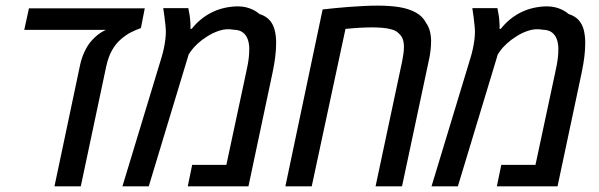

<svg xmlns="http://www.w3.org/2000/svg" viewBox="-20 -660 2123 680"><path d="M172.9 0 263.7 -430.2Q269 -455.1 279.8 -477.8Q290.5 -500.5 303.7 -515.1Q314 -526.9 325.9 -536.4Q337.9 -545.9 349.1 -551.3L355.5 -554.2H65.9L82.5 -630.4H492.7L479 -560.5Q461.9 -554.7 444.1 -545.7Q426.3 -536.6 408.7 -521.5Q389.6 -504.9 376.7 -481.9Q363.8 -459 356.4 -425.8L266.1 0Z M413.6 0 551.8 -455.6Q556.2 -469.7 559.8 -486.3Q563.5 -502.9 565.4 -518.8Q567.4 -534.7 567.4 -547.4Q567.4 -557.1 565.9 -571Q564.5 -585 562.5 -600.6Q560.5 -616.2 558.1 -631.3H647Q649.9 -617.2 651.9 -603.8Q653.8 -590.3 654.3 -578.1Q654.8 -572.8 654.8 -567.9Q654.8 -563 654.3 -558.1H659.2Q687 -593.3 725.6 -613.8Q764.2 -634.3 812 -637.2Q840.8 -638.7 862.8 -630.9Q884.8 -623 898.9 -610.4Q922.4 -603 935.3 -588.1Q948.2 -573.2 953.1 -552.5Q958 -531.7 958 -508.3Q958 -484.9 954.8 -458.7Q951.7 -432.6 944.8 -400.4L859.9 0H645L660.6 -76.2H781.7L851.6 -402.8Q855.5 -419.9 857.9 -433.8Q860.4 -447.8 861.6 -460.7Q862.8 -473.6 862.8 -487.3Q862.8 -504.9 857.7 -520Q852.5 -535.2 840.6 -544.7Q828.6 -554.2 807.6 -554.7Q781.7 -559.6 757.1 -551.5Q732.4 -543.5 712.9 -530.3Q695.3 -519.5 679.9 -505.4Q664.6 -491.2 656.2 -479L648.4 -467.8L506.8 0Z M990.7 0 1122.6 -626.5Q1142.1 -628.9 1167 -631.3Q1191.9 -633.8 1218.5 -635.7Q1245.1 -637.7 1270.8 -638.9Q1296.4 -640.1 1317.4 -640.1Q1360.4 -640.1 1394 -634.8Q1427.7 -629.4 1453.6 -615.2Q1465.3 -608.4 1473.9 -599.9Q1482.4 -591.3 1488.3 -580.1Q1498 -566.4 1502.4 -549.8Q1506.8 -533.2 1506.8 -513.7Q1506.8 -498 1504.6 -479.5Q1502.4 -460.9 1497.6 -440.4L1403.8 0H1310.1L1404.3 -442.9Q1407.2 -457.5 1408.9 -470Q1410.6 -482.4 1410.6 -493.7Q1410.6 -509.8 1406.5 -521.2Q1402.3 -532.7 1393.6 -540.5Q1384.3 -550.8 1368.4 -555.4Q1352.5 -560.1 1334.2 -561.5Q1315.9 -563 1298.8 -563Q1279.8 -563 1256.3 -561.8Q1232.9 -560.5 1203.6 -557.6L1084 0Z M1508.3 0 1646.5 -455.6Q1650.9 -469.7 1654.5 -486.3Q1658.2 -502.9 1660.2 -518.8Q1662.1 -534.7 1662.1 -547.4Q1662.1 -557.1 1660.6 -571Q1659.2 -585 1657.2 -600.6Q1655.3 -616.2 1652.8 -631.3H1741.7Q1744.6 -617.2 1746.6 -603.8Q1748.5 -590.3 1749 -578.1Q1749.5 -572.8 1749.5 -567.9Q1749.5 -563 1749 -558.1H1753.9Q1781.7 -593.3 1820.3 -613.8Q1858.9 -634.3 1906.7 -637.2Q1935.5 -638.7 1957.5 -630.9Q1979.5 -623 1993.7 -610.4Q2017.1 -603 2030 -588.1Q2043 -573.2 2047.9 -552.5Q2052.7 -531.7 2052.7 -508.3Q2052.7 -484.9 2049.6 -458.7Q2046.4 -432.6 2039.6 -400.4L1954.6 0H1739.7L1755.4 -76.2H1876.5L1946.3 -402.8Q1950.2 -419.9 1952.6 -433.8Q1955.1 -447.8 1956.3 -460.7Q1957.5 -473.6 1957.5 -487.3Q1957.5 -504.9 1952.4 -520Q1947.3 -535.2 1935.3 -544.7Q1923.3 -554.2 1902.3 -554.7Q1876.5 -559.6 1851.8 -551.5Q1827.1 -543.5 1807.6 -530.3Q1790 -519.5 1774.7 -505.4Q1759.3 -491.2 1751 -479L1743.2 -467.8L1601.6 0Z"/></svg>

Font: Open Sans SemiCondensed Medium
Style: Italic
Weight: 500
Width: 4
Italic angle: -12°
Designer: Monotype Design Team
Foundry: Monotype Imaging Inc.
Version: Version 3.000